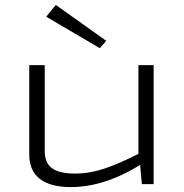

<svg xmlns="http://www.w3.org/2000/svg" viewBox="-20 -749 748 781"><path d="M386 -553 412 -583 207 -729 168 -681ZM605 -484H543V-123C438 -71 367 -43 287 -43C200 -43 161 -70 162 -137V-484H99V-120C99 -33 157 12 268 12C359 12 452 -18 550 -78L557 0H605Z"/></svg>

Font: Exo 2 Light Expanded
Style: Regular
Weight: 300
Width: 7
Designer: Natanael Gama
Version: Version 1.001;PS 001.001;hotconv 1.0.70;makeotf.lib2.5.58329